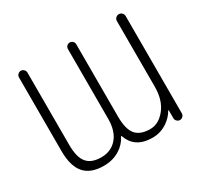

<svg xmlns="http://www.w3.org/2000/svg" viewBox="-152 -958 1209 1150"><g transform="rotate(-30 452.5 -383.0)"><path d="M440.4 -112.3Q440.4 -114.3 438.5 -114.3Q436.5 -114.3 435.5 -112.3Q413.1 -68.4 371.1 -42Q323.2 -11.7 259.8 -11.7Q169.9 -11.7 126.5 -61.5Q83 -111.3 83 -216.8V-724.6Q83 -736.3 91.8 -745.1Q100.6 -753.9 112.3 -753.9Q124 -753.9 132.8 -745.1Q141.6 -736.3 141.6 -724.6V-224.6Q141.6 -138.7 172.9 -101.1Q204.1 -63.5 272 -63.5Q339.8 -63.5 380.9 -110.8Q421.9 -158.2 421.9 -243.2V-724.6Q421.9 -737.3 430.2 -745.6Q438.5 -753.9 450.7 -753.9Q462.9 -753.9 471.2 -745.6Q479.5 -737.3 479.5 -724.6V-224.6Q479.5 -137.7 510.7 -100.6Q542 -63.5 610.4 -63.5Q668.9 -63.5 714.4 -120.1Q759.8 -176.8 759.8 -270.5V-723.6Q759.8 -736.3 768.6 -745.1Q777.3 -753.9 790 -753.9Q802.7 -753.9 811.5 -745.1Q820.3 -736.3 820.3 -723.6V-50.8Q820.3 -39.1 811.5 -30.3Q802.7 -21.5 791 -21.5Q779.3 -21.5 770.5 -30.3Q761.7 -39.1 761.7 -50.8V-105.5Q761.7 -106.4 760.3 -106.9Q758.8 -107.4 757.8 -105.5Q736.3 -68.4 699.2 -43Q652.3 -11.7 598.6 -11.7Q531.2 -11.7 492.2 -40Q457 -64.5 440.4 -112.3Z"/></g></svg>

Font: irohamaru Light
Style: Regular
Weight: 200
Designer: [Source Han Sans]
Ryoko NISHIZUKA  (kana & ideographs); Paul D. Hunt (Latin, Greek & Cyrillic); Wenlong ZHANG  (bopomofo
Version: Version 1.01